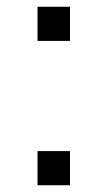

<svg xmlns="http://www.w3.org/2000/svg" viewBox="-20 -548 318 568"><path d="M91 -427V-528H187V-427ZM91 0V-101H187V0Z"/></svg>

Font: Libra Sans
Style: Regular
Weight: 400
Foundry: Context Ltd
Version: Version 1.000; ttfautohint (v1.3)